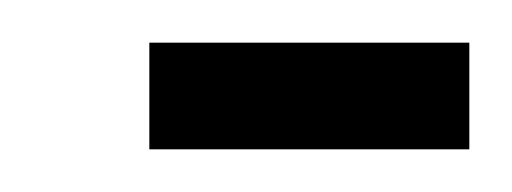

<svg xmlns="http://www.w3.org/2000/svg" viewBox="-20 -220 240 90"><path d="M200 -200V-150H50V-200Z"/></svg>

Font: SOV_Meka
Style: Book
Weight: 400
Version: Version 1.00